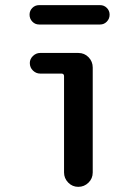

<svg xmlns="http://www.w3.org/2000/svg" viewBox="-20 -725 540 745"><path d="M131.8 -629.9Q116.2 -629.9 105.5 -641.1Q94.7 -652.3 94.7 -668Q94.7 -683.6 105.5 -694.3Q116.2 -705.1 131.8 -705.1H368.2Q383.8 -705.1 394.5 -694.3Q405.3 -683.6 405.3 -668Q405.3 -652.3 394.5 -641.1Q383.8 -629.9 368.2 -629.9ZM228.5 -55.7V-429.7Q228.5 -438.5 219.7 -439.5H135.7Q120.1 -439.5 107.9 -451.2Q95.7 -462.9 95.7 -480.5Q95.7 -496.1 107.9 -507.8Q120.1 -519.5 135.7 -519.5H284.2Q307.6 -519.5 323.7 -502.9Q339.8 -486.3 339.8 -462.9V-55.7Q339.8 -32.2 323.2 -16.1Q306.6 0 283.7 0Q260.7 0 244.6 -16.6Q228.5 -33.2 228.5 -55.7Z"/></svg>

Font: Rounded Mgen+ 1mn medium
Style: Regular
Weight: 500
Designer: [Source Han Sans]
Ryoko NISHIZUKA  (kana & ideographs); Paul D. Hunt (Latin, Greek & Cyrillic); Wenlong ZHANG  (bopomofo
Version: Version 1.059.20150602